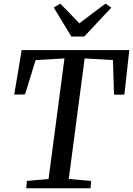

<svg xmlns="http://www.w3.org/2000/svg" viewBox="-20 -1012 715 1032"><path d="M121 0 124.5 -39.5 241 -50 326.5 -698 171.5 -689 114.5 -504.5 56.5 -503.5 96.5 -743H675L648.5 -503.5L593 -503L587 -689L435 -698L349.5 -50L470 -39.5L466.5 0ZM363.5 -815.5 269 -971.5 304 -992.5Q330 -966 355.5 -939.8Q381 -913.5 406.5 -886.5Q440.5 -913 475.8 -939.2Q511 -965.5 547 -992.5L578.5 -971L432.5 -815.5Z"/></svg>

Font: Merriweather Text Regular
Style: Italic
Weight: 400
Italic angle: -7.8°
Designer: Eben Sorkin
Foundry: Eben Sorkin
Version: Version 2.100; ttfautohint (v1.7.19-72a1) -l 8 -r 50 -G 200 